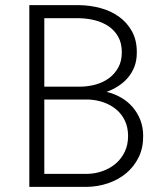

<svg xmlns="http://www.w3.org/2000/svg" viewBox="-20 -731 640 751"><path d="M94.7 0V-710.9H289.1Q332 -710.4 372.8 -699.5Q413.6 -688.5 445.3 -665.8Q477.1 -643.1 496.3 -608.2Q515.6 -573.2 515.1 -524.9Q515.1 -494.6 505.9 -470.5Q496.6 -446.3 480.7 -427.5Q464.8 -408.7 443.4 -394.8Q421.9 -380.9 397 -371.6Q427.7 -364.3 453.9 -349.1Q480 -334 499 -311.8Q518.1 -289.6 529.1 -261.2Q540 -232.9 540 -200.2Q540.5 -152.8 522.5 -116Q504.4 -79.1 473.6 -53.5Q442.9 -27.8 402.6 -14.2Q362.3 -0.5 318.4 0ZM153.3 -341.8V-50.8H319.8Q352.1 -51.3 381.3 -61.8Q410.6 -72.3 432.9 -91.3Q455.1 -110.4 468 -137.5Q481 -164.6 481 -199.2Q481 -232.9 468.5 -259Q456.1 -285.2 434.3 -303.2Q412.6 -321.3 384 -331.1Q355.5 -340.8 324.2 -341.8ZM153.3 -392.1H296.4Q327.1 -392.6 356 -400.9Q384.8 -409.2 407 -425.8Q429.2 -442.4 442.9 -467.3Q456.5 -492.2 456.5 -526.4Q456.5 -562 442.4 -587.2Q428.2 -612.3 404.8 -628.2Q381.3 -644 351.6 -651.6Q321.8 -659.2 290.5 -659.7H153.3Z"/></svg>

Font: Roboto Mono Light
Style: Regular
Weight: 300
Designer: Google
Version: Version 2.000985; 2015; ttfautohint (v1.3)